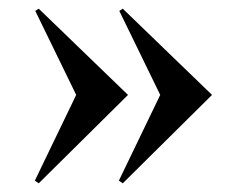

<svg xmlns="http://www.w3.org/2000/svg" viewBox="-20 -510 546 441"><path d="M467 -292 262 -490 254 -485 348 -292 253 -95 262 -89ZM274 -292 69 -490 61 -485 155 -292 60 -95 69 -89Z"/></svg>

Font: Cinzel
Style: Bold
Weight: 700
Designer: Natanael Gama
Version: Version 2.000